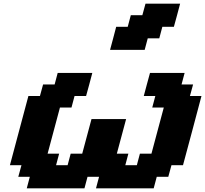

<svg xmlns="http://www.w3.org/2000/svg" viewBox="-20 -1020 1111 1040"><path d="M500 0H812.5L829.1 -62.5H891.6L908.7 -125H971.2Q988.3 -187.5 1021.5 -312.5Q1054.7 -437.5 1071.3 -500H1008.8L1025.9 -562.5H963.4L980 -625H792.5Q786.6 -604 775.4 -562.3Q764.2 -520.5 758.8 -500H821.3L804.7 -437.5H867.2Q856 -396 833.7 -312.5Q811.5 -229 800.3 -187.5H737.8L721.2 -125H658.7L675.3 -187.5H612.8L663.1 -375H475.6L425.3 -187.5H362.8L346.2 -125H283.7L300.3 -187.5H237.8Q249 -229 271.2 -312.3Q293.5 -395.5 304.7 -437.5H367.2L383.8 -500H446.3Q452.1 -520.5 463.4 -562.3Q474.6 -604 480 -625H292.5L275.9 -562.5H213.4L196.3 -500H133.8Q117.2 -437.5 83.7 -312.5Q50.3 -187.5 33.7 -125H96.2L79.1 -62.5H141.6L125 0H437.5L454.1 -62.5H516.6ZM576.2 -750H763.7L780.3 -812.5H842.8L859.4 -875H921.9Q927.7 -896 939 -937.5Q950.2 -979 955.6 -1000H768.1L751 -937.5H688.5L671.9 -875H609.4Q604 -854 593 -812.5Q582 -771 576.2 -750Z"/></svg>

Font: Faithful 32x
Style: SemiboldOblique
Weight: 400
Foundry: Faithful Resource Pack
Version: Version 1.0; January 27, 2023